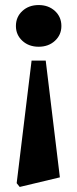

<svg xmlns="http://www.w3.org/2000/svg" viewBox="-20 -521 305 760"><path d="M161 -281 217 181 58 219 46 204 105 -281ZM133 -501Q172 -501 197.5 -477.5Q223 -454 223 -418Q223 -383 197.5 -359.5Q172 -336 133 -336Q94 -336 68.5 -359.5Q43 -383 43 -418Q43 -454 68.5 -477.5Q94 -501 133 -501Z"/></svg>

Font: Platypi Light Medium
Style: Regular
Weight: 500
Version: Version 1.200